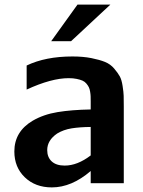

<svg xmlns="http://www.w3.org/2000/svg" viewBox="-20 -792 620 830"><path d="M457 -772 287.1 -613.8H201.2L314.9 -772ZM293 -547.9Q339.4 -547.9 375 -540.8Q410.6 -533.7 434.1 -524.2Q457.5 -514.6 473.6 -495.6Q489.7 -476.6 497.8 -461.9Q505.9 -447.3 510 -420.4Q514.2 -393.6 514.6 -377.9Q515.1 -362.3 515.1 -332V0H372.1V-52.7Q289.6 18.1 204.1 18.1Q132.8 18.1 87.4 -25.4Q42 -68.8 42 -137.2Q42 -223.1 121.1 -270Q168 -297.4 229 -307.4Q290 -317.4 372.1 -318.8V-353Q372.1 -367.2 371.8 -375.5Q371.6 -383.8 369.6 -395.8Q367.7 -407.7 364 -415Q360.4 -422.4 353.5 -430.7Q346.7 -439 336.7 -443.4Q326.7 -447.8 311.5 -450.9Q296.4 -454.1 276.9 -454.1Q202.1 -454.1 95.2 -404.8V-508.8Q176.8 -547.9 293 -547.9ZM372.1 -120.1V-243.2Q324.2 -242.7 289.3 -237.1Q254.4 -231.4 227.1 -214.8Q184.1 -185.5 184.1 -143.1Q184.1 -112.3 203.6 -94.2Q223.1 -76.2 259.8 -76.2Q314.5 -76.2 372.1 -120.1Z"/></svg>

Font: Aurulent Sans
Style: Bold
Weight: 700
Version: Version 2007.05.04